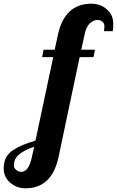

<svg xmlns="http://www.w3.org/2000/svg" viewBox="-205 -769 633 1039"><path d="M226 -460 112 80Q76 250 -67 250Q-115 250 -150 219.5Q-185 189 -185 142Q-185 109 -172.5 84.5Q-160 60 -133.5 43Q-107 26 -81.5 15.5Q-56 5 -13 -8L83 -460H23L31 -500H91L108 -579Q144 -749 290 -749Q338 -749 373 -718.5Q408 -688 408 -641Q408 -618 405 -600H358Q360 -620 360 -627Q360 -643 349 -652Q338 -661 322 -661Q301 -661 281 -642.5Q261 -624 252 -579L235 -500H309L301 -460ZM-130 128Q-130 139 -118 150Q-106 161 -90 161Q-50 161 -33 83L-20 25Q-73 43 -101.5 66.5Q-130 90 -130 128Z"/></svg>

Font: Lobster Two
Style: Bold Italic
Weight: 700
Designer: Pablo Impallari
Foundry: Pablo Impallari. www.impallari.com
Version: Version 2.000